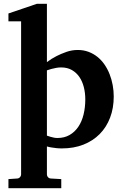

<svg xmlns="http://www.w3.org/2000/svg" viewBox="-20 -760 644 999"><path d="M423.8 -243.2Q423.8 -275.9 416.3 -306.2Q408.7 -336.4 393.3 -359.1Q377.9 -381.8 354.2 -395.5Q330.6 -409.2 297.9 -409.2Q284.7 -409.2 271.7 -406.7Q258.8 -404.3 248 -401.4Q235.4 -397.9 224.1 -394V-54.2Q233.9 -50.3 243.7 -47.9Q252 -45.4 261.2 -43.7Q270.5 -42 278.8 -42Q314.9 -42 342 -57.6Q369.1 -73.2 387.5 -100.3Q405.8 -127.4 414.8 -164.3Q423.8 -201.2 423.8 -243.2ZM571.8 -257.8Q571.8 -197.3 552.7 -147.5Q533.7 -97.7 498.5 -62.3Q463.4 -26.9 413.6 -7.3Q363.8 12.2 301.8 12.2Q286.6 12.2 272.9 10.7Q259.3 9.3 248 7.3Q235.4 5.4 224.1 2V146Q224.1 155.8 230.2 162.4Q236.3 168.9 246.1 168.9L298.8 171.9V219.2H23.9V171.9L67.9 168.9Q77.1 168.9 83.5 162.4Q89.8 155.8 89.8 146V-648.9H23.9V-689.9L171.9 -740.2H224.1V-437Q247.6 -454.6 274.4 -468.3Q297.4 -480 325.7 -490Q354 -500 384.8 -500Q415 -500 440.9 -490.2Q466.8 -480.5 487.5 -463.6Q508.3 -446.8 524.2 -423.6Q540 -400.4 550.5 -373.5Q561 -346.7 566.4 -317.1Q571.8 -287.6 571.8 -257.8Z"/></svg>

Font: Charis SIL
Style: Bold
Weight: 700
Foundry: SIL International
Version: Version 4.112